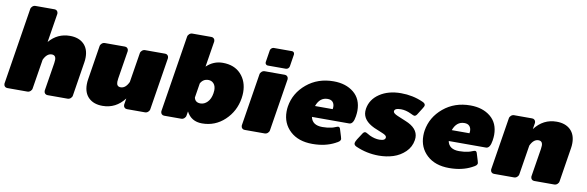

<svg xmlns="http://www.w3.org/2000/svg" viewBox="-50 -1125 4788 1567"><g transform="rotate(10 2344.0 -341.5)"><path d="M5 -28.3V-33.3L105.8 -666.7Q107.5 -680 118.8 -690Q130 -700 144.2 -700H302.5Q315 -700 322.9 -691.7Q330.8 -683.3 330.8 -671.7V-666.7L292.5 -427.5Q360.8 -508.3 464.2 -508.3Q536.7 -508.3 578.3 -468.8Q620 -429.2 620 -357.5Q620 -335.8 616.7 -316.7L571.7 -33.3Q570 -20 558.8 -10Q547.5 0 533.3 0H366.7Q354.2 0 346.2 -8.3Q338.3 -16.7 338.3 -28.3V-33.3L375.8 -266.7Q378.3 -283.3 378.3 -294.2Q378.3 -333.3 344.2 -333.3Q303.3 -333.3 277.5 -277.5L238.3 -33.3Q236.7 -20 225.4 -10Q214.2 0 200 0H33.3Q20.8 0 12.9 -8.3Q5 -16.7 5 -28.3Z M1282.5 -471.7V-466.7L1213.3 -33.3Q1211.7 -20 1200.4 -10Q1189.2 0 1175 0H1025Q1012.5 0 1004.6 -8.3Q996.7 -16.7 996.7 -28.3V-33.3L1005 -85Q934.2 8.3 823.3 8.3Q750.8 8.3 709.2 -31.3Q667.5 -70.8 667.5 -142.5Q667.5 -164.2 670.8 -183.3L715.8 -466.7Q717.5 -480 728.8 -490Q740 -500 754.2 -500H920.8Q933.3 -500 941.3 -491.7Q949.2 -483.3 949.2 -471.7V-466.7L911.7 -233.3Q909.2 -216.7 909.2 -205.8Q909.2 -166.7 943.3 -166.7Q984.2 -166.7 1010 -222.5L1049.2 -466.7Q1050.8 -480 1062.1 -490Q1073.3 -500 1087.5 -500H1254.2Q1266.7 -500 1274.6 -491.7Q1282.5 -483.3 1282.5 -471.7Z M1305 -28.3V-33.3L1405.8 -666.7Q1407.5 -680 1418.8 -690Q1430 -700 1444.2 -700H1602.5Q1615 -700 1622.9 -691.7Q1630.8 -683.3 1630.8 -671.7V-666.7L1596.7 -453.3Q1654.2 -508.3 1730.8 -508.3Q1826.7 -508.3 1881.2 -449.6Q1935.8 -390.8 1935.8 -299.2Q1935.8 -277.5 1931.7 -250Q1914.2 -140 1835.4 -65.8Q1756.7 8.3 1648.3 8.3Q1558.3 8.3 1519.2 -68.3L1513.3 -33.3Q1511.7 -20 1500.4 -10Q1489.2 0 1475 0H1333.3Q1320.8 0 1312.9 -8.3Q1305 -16.7 1305 -28.3ZM1555 -190Q1563.3 -150 1607.5 -150Q1639.2 -150 1665 -176.2Q1690.8 -202.5 1698.3 -250Q1700.8 -264.2 1700.8 -275.8Q1700.8 -311.7 1683.3 -330.8Q1665.8 -350 1639.2 -350Q1595.8 -350 1574.2 -310Z M1971.7 -28.3V-33.3L2040.8 -466.7Q2042.5 -480 2053.8 -490Q2065 -500 2079.2 -500H2245.8Q2258.3 -500 2266.2 -491.7Q2274.2 -483.3 2274.2 -471.7V-466.7L2205 -33.3Q2203.3 -20 2192.1 -10Q2180.8 0 2166.7 0H2000Q1987.5 0 1979.6 -8.3Q1971.7 -16.7 1971.7 -28.3ZM2074.2 -570.8V-575L2090 -675Q2091.7 -685 2100.4 -692.5Q2109.2 -700 2119.2 -700H2269.2Q2278.3 -700 2284.2 -694.2Q2290 -688.3 2290 -679.2V-675L2274.2 -575Q2272.5 -565 2264.2 -557.5Q2255.8 -550 2245.8 -550H2095.8Q2086.7 -550 2080.4 -556.2Q2074.2 -562.5 2074.2 -570.8Z M2311.7 -206.7Q2311.7 -230 2315 -250Q2333.3 -363.3 2425.4 -440Q2517.5 -516.7 2648.3 -516.7Q2750 -516.7 2815 -463.8Q2880 -410.8 2880 -313.3Q2880 -294.2 2875.8 -266.7Q2865.8 -200 2831.7 -200H2523.3Q2536.7 -133.3 2620.8 -133.3Q2661.7 -133.3 2697.5 -141.7Q2711.7 -145 2727.5 -151.7Q2743.3 -158.3 2750 -158.3Q2762.5 -158.3 2767.5 -137.5L2784.2 -83.3Q2789.2 -65.8 2789.2 -63.3Q2789.2 -62.5 2788.8 -60.8Q2788.3 -59.2 2788.3 -58.3Q2788.3 -55.8 2787.1 -53.8Q2785.8 -51.7 2784.2 -49.2Q2782.5 -46.7 2781.2 -45Q2780 -43.3 2776.7 -41.2Q2773.3 -39.2 2772.1 -37.9Q2770.8 -36.7 2766.7 -34.2Q2762.5 -31.7 2761.2 -31.2Q2760 -30.8 2755.4 -28.3Q2750.8 -25.8 2750 -25Q2670.8 16.7 2564.2 16.7Q2447.5 16.7 2379.6 -46.2Q2311.7 -109.2 2311.7 -206.7ZM2532.5 -291.7H2679.2Q2680.8 -303.3 2680.8 -309.2Q2680.8 -335.8 2666.7 -351.2Q2652.5 -366.7 2625 -366.7Q2559.2 -366.7 2532.5 -291.7Z M2903.3 -48.3Q2903.3 -49.2 2903.8 -51.2Q2904.2 -53.3 2904.2 -54.2Q2905 -61.7 2917.5 -83.3L2950 -133.3Q2960.8 -152.5 2974.2 -152.5Q2980.8 -152.5 2995.8 -143.3Q3010.8 -134.2 3016.7 -131.7Q3058.3 -112.5 3096.7 -112.5Q3146.7 -112.5 3146.7 -140.8Q3146.7 -156.7 3110 -170.8Q3065 -188.3 3040 -200Q2944.2 -245 2944.2 -320Q2944.2 -326.7 2945.8 -341.7Q2958.3 -420.8 3030 -468.8Q3101.7 -516.7 3206.7 -516.7Q3304.2 -516.7 3388.3 -479.2Q3413.3 -469.2 3413.3 -452.5Q3413.3 -443.3 3400.8 -425L3366.7 -370.8Q3356.7 -354.2 3343.3 -354.2Q3337.5 -354.2 3312.5 -366.7Q3269.2 -387.5 3228.3 -387.5Q3174.2 -387.5 3174.2 -360Q3174.2 -345 3210.8 -329.2Q3251.7 -311.7 3280.8 -300Q3385 -258.3 3385 -180Q3385 -174.2 3383.3 -159.2Q3374.2 -100.8 3332.1 -60Q3290 -19.2 3233.8 -1.2Q3177.5 16.7 3114.2 16.7Q3014.2 16.7 2924.2 -23.3Q2903.3 -32.5 2903.3 -48.3Z M3445 -206.7Q3445 -230 3448.3 -250Q3466.7 -363.3 3558.8 -440Q3650.8 -516.7 3781.7 -516.7Q3883.3 -516.7 3948.3 -463.8Q4013.3 -410.8 4013.3 -313.3Q4013.3 -294.2 4009.2 -266.7Q3999.2 -200 3965 -200H3656.7Q3670 -133.3 3754.2 -133.3Q3795 -133.3 3830.8 -141.7Q3845 -145 3860.8 -151.7Q3876.7 -158.3 3883.3 -158.3Q3895.8 -158.3 3900.8 -137.5L3917.5 -83.3Q3922.5 -65.8 3922.5 -63.3Q3922.5 -62.5 3922.1 -60.8Q3921.7 -59.2 3921.7 -58.3Q3921.7 -55.8 3920.4 -53.8Q3919.2 -51.7 3917.5 -49.2Q3915.8 -46.7 3914.6 -45Q3913.3 -43.3 3910 -41.2Q3906.7 -39.2 3905.4 -37.9Q3904.2 -36.7 3900 -34.2Q3895.8 -31.7 3894.6 -31.2Q3893.3 -30.8 3888.8 -28.3Q3884.2 -25.8 3883.3 -25Q3804.2 16.7 3697.5 16.7Q3580.8 16.7 3512.9 -46.2Q3445 -109.2 3445 -206.7ZM3665.8 -291.7H3812.5Q3814.2 -303.3 3814.2 -309.2Q3814.2 -335.8 3800 -351.2Q3785.8 -366.7 3758.3 -366.7Q3692.5 -366.7 3665.8 -291.7Z M4038.3 -28.3V-33.3L4107.5 -466.7Q4109.2 -480 4120.4 -490Q4131.7 -500 4145.8 -500H4295.8Q4308.3 -500 4316.2 -491.7Q4324.2 -483.3 4324.2 -471.7V-466.7L4315.8 -415Q4386.7 -508.3 4497.5 -508.3Q4570 -508.3 4611.7 -468.8Q4653.3 -429.2 4653.3 -357.5Q4653.3 -335.8 4650 -316.7L4605 -33.3Q4603.3 -20 4592.1 -10Q4580.8 0 4566.7 0H4400Q4387.5 0 4379.6 -8.3Q4371.7 -16.7 4371.7 -28.3V-33.3L4409.2 -266.7Q4411.7 -283.3 4411.7 -294.2Q4411.7 -333.3 4377.5 -333.3Q4336.7 -333.3 4310.8 -277.5L4271.7 -33.3Q4270 -20 4258.8 -10Q4247.5 0 4233.3 0H4066.7Q4054.2 0 4046.2 -8.3Q4038.3 -16.7 4038.3 -28.3Z"/></g></svg>

Font: BoonTook Mon
Style: Italic
Weight: 400
Italic angle: -9°
Designer: Sungsit Sawaiwan
Foundry: FontUni
Version: Version 3.0